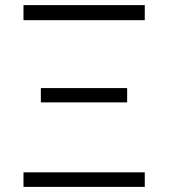

<svg xmlns="http://www.w3.org/2000/svg" viewBox="-20 -732 661 752"><path d="M72 -57H547V0H72ZM140 -387H478V-331H140ZM72 -712H547V-653H72Z"/></svg>

Font: Rising Sun Light
Style: Regular
Weight: 300
Designer: Matt McInerney, Pablo Impallari, Rodrigo Fuenzalida (Raleway font), Stephen Hutchings (Greek), Cristiano Sobral (main ch
Foundry: The Rising Sun Project Authors
Version: Version 4.327; ttfautohint (v1.8.4.7-5d5b-dirty)